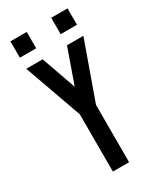

<svg xmlns="http://www.w3.org/2000/svg" viewBox="-195 -832 748 898"><g transform="rotate(-30 179.0 -383.5)"><path d="M24.9 -767.1H113V-678.7H24.9ZM245.2 -767.1H333.3V-678.7H245.2ZM24.9 -618.9 135.3 -309.5V0H222.9V-309.5L333.3 -618.9H244.8L179.1 -432.8L113.4 -618.9Z"/></g></svg>

Font: Ulica
Style: Regular
Weight: 400
Version: Version